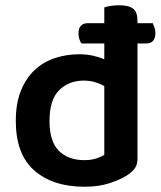

<svg xmlns="http://www.w3.org/2000/svg" viewBox="-20 -694 612 729"><path d="M502 -529V-92Q502 -69 492 -55Q482 -41 462 -28Q437 -12 396 1.5Q355 15 301 15Q181 15 110.5 -46.5Q40 -108 40 -235Q40 -301 59 -348.5Q78 -396 110.5 -427Q143 -458 187 -473Q231 -488 282 -488Q309 -488 333 -482.5Q357 -477 376 -469V-529H289Q285 -535 281.5 -545Q278 -555 278 -567Q278 -587 287.5 -596.5Q297 -606 313 -606H376V-666Q384 -669 399.5 -671.5Q415 -674 433 -674Q469 -674 485.5 -661Q502 -648 502 -615V-606H560Q563 -600 566.5 -590Q570 -580 570 -569Q570 -529 535 -529ZM376 -367Q361 -376 341 -382Q321 -388 298 -388Q242 -388 205 -352Q168 -316 168 -234Q168 -157 203.5 -121.5Q239 -86 300 -86Q326 -86 344.5 -92Q363 -98 376 -106Z"/></svg>

Font: Baloo Chettan 2 SemiBold
Style: Regular
Weight: 600
Designer: Maithili Shingre, Unnati Kotecha and Ek Type
Foundry: Ek Type
Version: Version 1.640;hotconv 1.0.111;makeotfexe 2.5.65597; ttfautoh